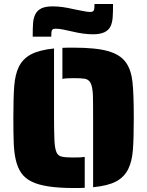

<svg xmlns="http://www.w3.org/2000/svg" viewBox="-20 -935 738 963"><path d="M447 -344Q447 -431 446 -458Q444 -499 435 -517.5Q426 -536 406 -540Q386 -543 349 -543Q306 -543 293 -539V-695Q302 -696 320 -696H349Q461 -696 522.5 -678.5Q584 -661 612 -621Q638 -584 644.5 -524Q651 -464 651 -344Q651 -239 646.5 -182.5Q642 -126 624 -89Q604 -47 562.5 -25Q521 -3 447 4ZM139 -24Q106 -40 87 -67Q68 -94 59 -134Q51 -169 49 -214.5Q47 -260 47 -344Q47 -449 51.5 -505Q56 -561 74 -599Q94 -640 135 -662Q176 -684 251 -692V-344Q251 -285 253 -231Q255 -190 263.5 -171Q272 -152 292 -149Q309 -145 349 -145Q390 -145 405 -148V7Q396 8 378 8H349Q203 8 139 -24ZM157 -863Q167 -883 187.5 -893Q208 -903 244 -903Q291 -903 349 -889Q363 -886 374.5 -884Q386 -882 395 -880Q418 -875 431 -875Q447 -875 450.5 -883Q454 -891 454 -915H547Q547 -870 545 -846Q543 -822 535 -804Q516 -763 447 -763Q400 -763 342 -777L296 -787Q277 -791 260 -791Q244 -791 240.5 -783.5Q237 -776 237 -751H144Q144 -797 146 -821Q148 -845 157 -863Z"/></svg>

Font: Saira Stencil
Style: Regular
Weight: 400
Designer: Hector Gatti with collaboration of the Omnibus-Type team
Foundry: Omnibus-Type
Version: Version 1.003